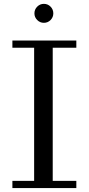

<svg xmlns="http://www.w3.org/2000/svg" viewBox="-20 -956 451 976"><path d="M155 -888Q155 -908 169.2 -922.2Q183.4 -936.4 203 -936.4Q223 -936.4 237 -922.2Q251 -908 251 -888Q251 -868.4 237 -854.2Q223 -840 203 -840Q183.4 -840 169.2 -854.2Q155 -868.4 155 -888ZM43 -36.5H153.5V-713.5H43V-750H368V-713.5H248V-36.5H368V0H43Z"/></svg>

Font: Bodoni* 06pt
Style: Regular
Weight: 400
Version: Version 2.3